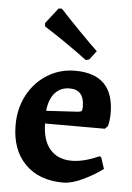

<svg xmlns="http://www.w3.org/2000/svg" viewBox="-53 -775 569 828"><g transform="rotate(5 231.0 -361.5)"><path d="M26 -218Q26 -290 57 -348Q88 -406 142 -439.5Q196 -473 262 -473Q430 -473 430 -303Q430 -273 423 -247L411 -235H152Q153 -162 186.5 -123.5Q220 -85 280 -85Q332 -85 399 -115L406 -111L422 -62Q385 -34 336.5 -11Q288 12 252 12Q147 12 86.5 -49.5Q26 -111 26 -218ZM289 -298Q301 -299 304.5 -303Q308 -307 308 -321Q308 -395 245 -395Q206 -395 181.5 -368Q157 -341 152 -290ZM116 -652 114 -666 167 -734 181 -735Q269 -640 347 -565L318 -527L303 -523Q215 -589 116 -652Z"/></g></svg>

Font: Alegreya
Style: Bold
Weight: 700
Designer: Juan Pablo del Peral
Foundry: Huerta Tipografica
Version: Version 2.008; ttfautohint (v1.8)